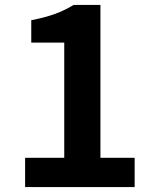

<svg xmlns="http://www.w3.org/2000/svg" viewBox="-20 -760 629 780"><path d="M82 0H527V-119H388V-740H279C232 -711 181 -692 107 -678V-587H241V-119H82Z"/></svg>

Font: Noto Sans CJK JP Bold
Style: Regular
Weight: 700
Designer: Ryoko NISHIZUKA (kana & ideographs); Paul D. Hunt (Latin, Greek & Cyrillic); Wenlong ZHANG (bopomofo); Sandoll Communica
Foundry: Adobe Systems Incorporated
Version: Version 1.004;PS 1.004;hotconv 1.0.82;makeotf.lib2.5.63406